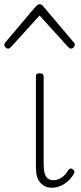

<svg xmlns="http://www.w3.org/2000/svg" viewBox="-54 -856 375 893"><path d="M188 17Q170 17 157 11Q144 5 133.5 -6.5Q123 -18 118 -35.5Q113 -53 113 -77V-500Q113 -508 117 -511.5Q121 -515 130 -515Q140 -515 144.5 -511.5Q149 -508 149 -500V-91Q149 -68 153 -52Q157 -36 167 -27Q177 -18 194 -18Q206 -18 217.5 -22Q229 -26 241 -36.5Q253 -47 264 -65Q268 -71 273.5 -72Q279 -73 285 -68Q290 -65 291.5 -60Q293 -55 290 -49Q279 -29 262.5 -14Q246 1 226.5 9Q207 17 188 17ZM-16 -630Q-23 -630 -28.5 -635.5Q-34 -641 -34 -648Q-34 -650 -32.5 -653Q-31 -656 -29 -659L114 -828Q119 -833 122.5 -834.5Q126 -836 130 -836Q134 -836 138 -834.5Q142 -833 146 -828L289 -659Q292 -656 293 -653Q294 -650 294 -648Q294 -641 288.5 -635.5Q283 -630 276 -630Q272 -630 269.5 -632Q267 -634 264 -636L130 -784L-4 -636Q-6 -634 -9 -632Q-12 -630 -16 -630Z"/></svg>

Font: Playwrite NG Modern Thin
Style: Regular
Weight: 250
Designer: Veronika Burian, José Scaglione
Foundry: TypeTogether
Version: Version 1.002